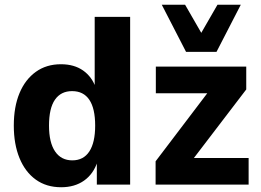

<svg xmlns="http://www.w3.org/2000/svg" viewBox="-20 -776 1095 807"><path d="M237 11Q175 11 130.5 -21Q86 -53 62 -111.5Q38 -170 38 -248Q38 -327 62 -384.5Q86 -442 130.5 -474Q175 -506 236 -506Q292 -506 329.5 -479.5Q367 -453 383 -406H378V-705H527V0H387V-97H390Q373 -45 333.5 -17Q294 11 237 11ZM284 -102Q331 -102 355.5 -139.5Q380 -177 380 -248Q380 -320 355.5 -356.5Q331 -393 283 -393Q236 -393 211 -357Q186 -321 186 -248Q186 -177 211.5 -139.5Q237 -102 284 -102ZM634 0V-98L880 -422L879 -384H635V-496H1015V-400L766 -74V-112H1025V0ZM762 -558 660 -756H758L826 -638L894 -756H992L890 -558Z"/></svg>

Font: Nunito Sans 10pt SemiCondensed ExtraBold
Style: Regular
Weight: 800
Width: 4
Designer: Vernon Adams
Foundry: Vernon Adams
Version: Version 3.101;gftools[0.9.27]